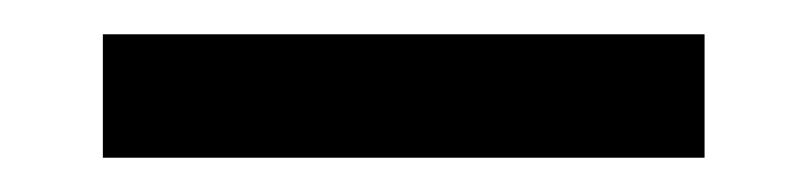

<svg xmlns="http://www.w3.org/2000/svg" viewBox="-20 -334 471 112"><path d="M40 -242V-314H391V-242Z"/></svg>

Font: Sulphur Point
Style: Bold
Weight: 700
Designer: Noponies / Dale Sattler
Foundry: Noponies
Version: Version 1.000; ttfautohint (v1.8)